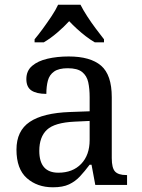

<svg xmlns="http://www.w3.org/2000/svg" viewBox="-20 -786 603 816"><path d="M205 10Q138 10 94 -29Q50 -68 50 -150Q50 -230 106.5 -268Q163 -306 278 -310L361 -313V-373Q361 -409 355 -436.5Q349 -464 329 -480Q309 -496 268 -496Q230 -496 210 -482Q190 -468 183.5 -443.5Q177 -419 177 -387Q135 -387 113.5 -401.5Q92 -416 92 -450Q92 -485 116.5 -506Q141 -527 182 -536.5Q223 -546 272 -546Q364 -546 409.5 -507Q455 -468 455 -373V-114Q455 -72 469 -57Q483 -42 517 -42H520V0H385L369 -86H361Q340 -58 320 -36.5Q300 -15 273.5 -2.5Q247 10 205 10ZM228 -52Q289 -52 325 -89.5Q361 -127 361 -191V-272L297 -269Q212 -265 179.5 -234.5Q147 -204 147 -145Q147 -52 228 -52ZM127 -619Q143 -638 162 -664Q181 -690 199 -717Q217 -744 227 -766H322Q333 -744 350.5 -717Q368 -690 387.5 -664Q407 -638 422 -619V-606H383Q364 -617 344.5 -632Q325 -647 307 -663.5Q289 -680 274 -696Q252 -672 223.5 -647.5Q195 -623 166 -606H127Z"/></svg>

Font: Noto Naskh Arabic UI
Style: Regular
Weight: 400
Designer: Monotype Design Team, David Williams, Mohamad Dakak and Nizar Qandah
Foundry: Monotype Imaging Inc.
Version: Version 2.014